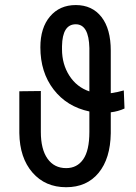

<svg xmlns="http://www.w3.org/2000/svg" viewBox="-20 -742 547 771"><path d="M480 -306.2Q454.1 -294.4 424.8 -291V-207Q423.3 -105.5 376 -47.9Q328.6 9.8 245.6 9.8Q161.6 9.8 110.4 -49.1Q59.1 -107.9 57.6 -207.5V-375.5L144 -376.5V-212.4Q144 -142.6 170.9 -104.7Q197.8 -66.9 245.6 -66.9Q289.6 -66.9 314.2 -102.3Q338.9 -137.7 338.9 -212.4V-294.4Q248.5 -313.5 195.3 -382.6Q142.1 -451.7 142.1 -552.2Q142.1 -630.4 180.9 -676Q219.7 -721.7 284.2 -721.7Q350.1 -721.7 387.5 -673.8Q424.8 -626 424.8 -538.6V-367.7Q454.1 -372.1 477.1 -378.9ZM229 -543.9Q229 -484.4 258.5 -438.2Q288.1 -392.1 338.9 -375V-548.8Q336.9 -644.5 284.2 -644.5Q230.5 -644.5 229 -556.6Z"/></svg>

Font: Roboto Condensed
Style: Regular
Weight: 400
Designer: Google
Version: Version 2.001047; 2015